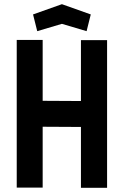

<svg xmlns="http://www.w3.org/2000/svg" viewBox="-20 -898 592 918"><path d="M60 -707V-1H184V-292L367 -291V0H492V-706H367V-415L184 -416V-707ZM158 -749 276 -784 394 -749 414 -829 276 -878 138 -829Z"/></svg>

Font: Lineal
Style: Bold
Weight: 700
Designer: Created by Frank Adebiaye with contributions from Anton Moglia & Ariel Martín Pérez
Created by Frank ADEBIAYE with FontF
Foundry: Velvetyne Type Foundry
Version: Version 2.000;Glyphs 3.2 (3227)